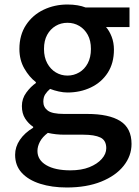

<svg xmlns="http://www.w3.org/2000/svg" viewBox="-20 -584 618 851"><path d="M276 247Q210 247 158 230.5Q106 214 76.5 182Q47 150 47 102Q47 67 68 36Q89 5 127 -18V-22Q106 -36 91.5 -58.5Q77 -81 77 -114Q77 -147 96.5 -173.5Q116 -200 139 -216V-220Q110 -242 88 -280Q66 -318 66 -367Q66 -429 95.5 -473.5Q125 -518 173.5 -541Q222 -564 279 -564Q303 -564 323.5 -560.5Q344 -557 359 -551H554V-464H450Q465 -447 475 -421Q485 -395 485 -364Q485 -304 457.5 -261.5Q430 -219 383 -196.5Q336 -174 279 -174Q261 -174 240.5 -178.5Q220 -183 202 -190Q189 -179 180.5 -166Q172 -153 172 -133Q172 -109 191.5 -94Q211 -79 264 -79H366Q463 -79 513 -47.5Q563 -16 563 54Q563 107 528 151Q493 195 428.5 221Q364 247 276 247ZM279 -249Q307 -249 331 -263Q355 -277 369 -303.5Q383 -330 383 -367Q383 -404 369 -429.5Q355 -455 331.5 -469Q308 -483 279 -483Q250 -483 226.5 -469Q203 -455 189 -429.5Q175 -404 175 -367Q175 -330 189.5 -303.5Q204 -277 227.5 -263Q251 -249 279 -249ZM292 171Q341 171 376 157Q411 143 431 120.5Q451 98 451 73Q451 38 425 25.5Q399 13 349 13H266Q246 13 228 11Q210 9 192 5Q168 23 157 44Q146 65 146 85Q146 125 185 148Q224 171 292 171Z"/></svg>

Font: Noto Sans TC Thin Medium
Style: Regular
Weight: 500
Version: Version 2.004-H2;hotconv 1.0.118;makeotfexe 2.5.65603